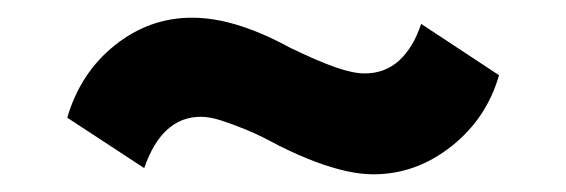

<svg xmlns="http://www.w3.org/2000/svg" viewBox="-20 -395 640 217"><path d="M402 -198Q388 -198 372 -201.5Q356 -205 337 -212Q318 -219 294 -231Q274 -242 258 -248.5Q242 -255 229.5 -259Q217 -263 207 -263Q185 -263 169 -248.5Q153 -234 143 -205L56 -262Q71 -313 110 -344Q149 -375 197 -375Q213 -375 230 -371.5Q247 -368 266.5 -360.5Q286 -353 308 -341Q339 -326 359 -319Q379 -312 392 -312Q415 -312 431 -326.5Q447 -341 456 -368L544 -310Q530 -261 490 -229.5Q450 -198 402 -198Z"/></svg>

Font: Nunito Sans 8pt Black
Style: Regular
Weight: 900
Version: Version 3.101;gftools[0.9.27]